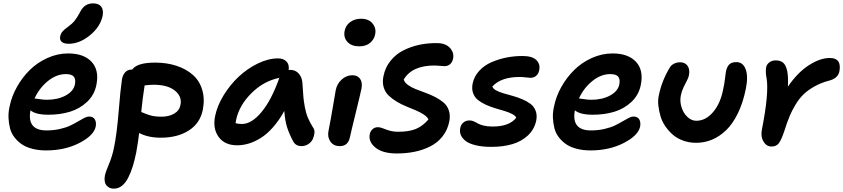

<svg xmlns="http://www.w3.org/2000/svg" viewBox="-20 -854 4985 1135"><path d="M386.2 -595.2Q357.4 -595.2 344.5 -607.2Q331.5 -619.1 335.9 -639.2Q338.9 -654.8 348.9 -667Q358.9 -679.2 380.9 -694.8Q406.7 -713.4 420.9 -731Q435.1 -748.5 451.2 -778.8Q466.8 -809.6 485.6 -821.8Q504.4 -834 530.8 -834Q564 -834 578.4 -814.7Q592.8 -795.4 586.9 -761.2Q572.8 -694.8 511.2 -645Q449.7 -595.2 386.2 -595.2ZM252.9 35.2Q208 35.2 171.1 25.6Q134.3 16.1 108.9 -1.2Q83.5 -18.6 65.2 -42.5Q46.9 -66.4 39.3 -95.5Q31.7 -124.5 30.3 -157.7Q28.8 -190.9 37.1 -226.1Q48.8 -284.2 80.1 -340.1Q111.3 -396 156 -440.2Q200.7 -484.4 260.3 -511.2Q319.8 -538.1 382.8 -538.1Q475.6 -538.1 521.5 -488.5Q567.4 -439 549.8 -352.1Q538.1 -292.5 494.6 -251.7Q451.2 -210.9 393.3 -193.4Q335.4 -175.8 266.1 -175.8Q189.9 -175.8 160.2 -202.1Q138.2 -83 254.9 -83Q297.4 -83 334.5 -91.6Q371.6 -100.1 396.2 -112.1Q420.9 -124 440.9 -136Q460.9 -147.9 477.5 -156.5Q494.1 -165 506.8 -165Q530.8 -165 540.5 -148.4Q550.3 -131.8 545.9 -106Q534.7 -52.7 449.2 -8.8Q363.8 35.2 252.9 35.2ZM369.1 -416Q314.5 -416 263.9 -375.5Q213.4 -335 184.1 -272Q189.5 -272 212.9 -268.1Q236.3 -264.2 256.8 -264.2Q321.3 -264.2 367.9 -289.3Q414.6 -314.5 422.9 -355Q428.7 -385.7 416.3 -400.9Q403.8 -416 369.1 -416Z M652.8 261.2Q625 261.2 609.1 241.5Q593.3 221.7 600.1 184.1Q604 163.6 623.8 116.7Q643.6 69.8 653.8 19Q670.4 -60.5 681.2 -192.6Q691.9 -324.7 700.7 -382.8Q704.1 -407.7 718.8 -425.3Q733.4 -442.9 759.8 -442.9H761.7Q790.5 -483.9 897 -483.9Q966.8 -483.9 1024.2 -464.8Q1081.5 -445.8 1120.6 -410.9Q1159.7 -376 1175.5 -322.5Q1191.4 -269 1178.7 -204.1Q1162.6 -125 1095.9 -82.5Q1029.3 -40 930.7 -40Q855 -40 802.7 -67.9Q798.3 -27.3 785.6 45.9Q775.9 93.3 764.9 128.9Q753.9 164.6 738 196Q722.2 227.5 700.7 244.4Q679.2 261.2 652.8 261.2ZM887.7 -353Q865.2 -353 835 -349.1Q822.8 -273.9 814.9 -191.9Q820.3 -190.4 840.1 -181.9Q859.9 -173.3 881.8 -168.7Q903.8 -164.1 933.1 -164.1Q978.5 -164.1 1009.5 -182.1Q1040.5 -200.2 1046.9 -233.9Q1057.1 -283.2 1014.2 -318.1Q971.2 -353 887.7 -353Z M1382.3 4.9Q1308.6 4.9 1272.7 -44.2Q1236.8 -93.3 1251.5 -167Q1263.7 -228 1301.5 -290Q1339.4 -352.1 1390.4 -400.1Q1441.4 -448.2 1503.7 -478.5Q1565.9 -508.8 1623.5 -508.8Q1655.8 -508.8 1673.3 -490.7Q1690.9 -472.7 1686.5 -439.9Q1689.5 -440.9 1696.3 -440.9Q1726.6 -440.9 1745.8 -419.2Q1765.1 -397.5 1767.6 -365.2Q1768.1 -359.9 1768.6 -349.6Q1771.5 -302.2 1773.7 -278.6Q1775.9 -254.9 1782.2 -220.2Q1788.6 -185.5 1800.3 -157.7Q1812 -129.9 1830.6 -100.1Q1840.8 -86.9 1838.9 -68.1Q1836.9 -49.3 1829.1 -32Q1821.3 -14.6 1803 -2.4Q1784.7 9.8 1761.7 9.8Q1730 9.8 1714.4 -16.1Q1690.9 -59.1 1677.7 -99.9Q1664.6 -140.6 1660.6 -198.2Q1630.4 -143.1 1594.5 -102.3Q1558.6 -61.5 1522.2 -38.8Q1485.8 -16.1 1451.2 -5.6Q1416.5 4.9 1382.3 4.9ZM1375.5 -144Q1375 -141.1 1374 -135Q1373 -128.9 1372.6 -126Q1386.7 -121.1 1410.6 -121.1Q1467.3 -121.1 1526.4 -192.1Q1585.4 -263.2 1631.3 -394Q1537.6 -374.5 1465.3 -302.2Q1393.1 -230 1375.5 -144Z M2104 -580.1Q2058.1 -580.1 2033.9 -606.2Q2009.8 -632.3 2017.1 -670.9Q2023.4 -704.1 2050.3 -723.6Q2077.1 -743.2 2113.8 -743.2Q2160.2 -743.2 2182.6 -714.8Q2205.1 -686.5 2197.8 -651.9Q2192.9 -622.6 2168.7 -601.3Q2144.5 -580.1 2104 -580.1ZM1988.8 9.8Q1951.7 9.8 1933.1 -17.1Q1914.6 -43.9 1921.9 -80.1Q1936.5 -153.8 1948.2 -224.9Q1960 -295.9 1964.8 -321.8Q1972.2 -358.9 2000 -384Q2027.8 -409.2 2064 -409.2Q2092.8 -409.2 2108.2 -388.7Q2123.5 -368.2 2117.2 -332Q2111.8 -304.2 2083 -187.3Q2054.2 -70.3 2048.8 -43.9Q2038.1 9.8 1988.8 9.8Z M2325.7 53.2Q2241.7 53.2 2199.2 18.3Q2156.7 -16.6 2166 -61Q2168.9 -78.1 2182.1 -90.1Q2195.3 -102.1 2213.9 -102.1Q2227.5 -102.1 2243.4 -95.5Q2259.3 -88.9 2282 -82Q2304.7 -75.2 2335 -75.2Q2397.9 -75.2 2438.5 -91.8Q2479 -108.4 2512.7 -147.9Q2505.9 -163.1 2485.4 -176.8Q2464.8 -190.4 2438.7 -201.4Q2412.6 -212.4 2382.6 -224.6Q2352.5 -236.8 2325.7 -252.9Q2298.8 -269 2278.1 -288.6Q2257.3 -308.1 2248.3 -337.4Q2239.3 -366.7 2246.6 -402.8Q2256.8 -455.1 2288.6 -494.6Q2320.3 -534.2 2365.5 -556.6Q2410.6 -579.1 2460.9 -589.6Q2511.2 -600.1 2564.9 -599.1Q2614.7 -598.6 2639.9 -570.8Q2665 -543 2658.7 -508.8Q2654.3 -486.8 2640.9 -474.9Q2627.4 -462.9 2606.9 -462.9Q2600.1 -462.9 2581.5 -464.8Q2563 -466.8 2548.8 -466.8Q2415.5 -466.8 2366.7 -383.8Q2371.6 -366.2 2391.1 -352.1Q2410.6 -337.9 2437 -327.4Q2463.4 -316.9 2493.9 -305.9Q2524.4 -294.9 2552.5 -280.5Q2580.6 -266.1 2602.3 -247.8Q2624 -229.5 2633.5 -200.4Q2643.1 -171.4 2635.7 -134.8Q2625.5 -85 2596.2 -47.9Q2566.9 -10.7 2524.2 11Q2481.4 32.7 2431.9 43Q2382.3 53.2 2325.7 53.2Z M2884.8 14.2Q2830.1 14.2 2790.8 4.4Q2751.5 -5.4 2731.2 -21.7Q2710.9 -38.1 2703.6 -57.1Q2696.3 -76.2 2700.7 -97.2Q2704.6 -117.2 2719.2 -129.6Q2733.9 -142.1 2755.9 -142.1Q2768.1 -142.1 2781 -136.5Q2793.9 -130.9 2804.9 -124Q2815.9 -117.2 2838.9 -111.6Q2861.8 -106 2891.6 -106Q2991.7 -106 3031.7 -158.2Q3026.9 -169.9 3007.8 -179.9Q2988.8 -189.9 2963.6 -197.5Q2938.5 -205.1 2909.4 -213.6Q2880.4 -222.2 2853.8 -234.1Q2827.1 -246.1 2806.6 -262Q2786.1 -277.8 2776.9 -303Q2767.6 -328.1 2773.9 -359.9Q2782.7 -402.3 2812.7 -435.1Q2842.8 -467.8 2885.5 -486.3Q2928.2 -504.9 2975.6 -514.2Q3022.9 -523.4 3071.8 -522.9Q3127.4 -522.5 3151.1 -498.5Q3174.8 -474.6 3167.5 -439Q3163.6 -418.5 3149.9 -406.2Q3136.2 -394 3115.7 -394Q3106.4 -394 3087.9 -396.5Q3069.3 -398.9 3050.8 -398.9Q2942.4 -398.9 2890.6 -342.8Q2894 -330.1 2912.1 -320.1Q2930.2 -310.1 2955.3 -302.7Q2980.5 -295.4 3009.8 -287.4Q3039.1 -279.3 3066.4 -267.8Q3093.8 -256.3 3115 -240.7Q3136.2 -225.1 3146.2 -199.7Q3156.2 -174.3 3149.9 -141.1Q3138.7 -88.4 3100.1 -52.7Q3061.5 -17.1 3007.3 -1.5Q2953.1 14.2 2884.8 14.2Z M3471.2 35.2Q3426.3 35.2 3389.4 25.6Q3352.5 16.1 3327.1 -1.2Q3301.8 -18.6 3283.4 -42.5Q3265.1 -66.4 3257.6 -95.5Q3250 -124.5 3248.5 -157.7Q3247.1 -190.9 3255.4 -226.1Q3267.1 -284.2 3298.3 -340.1Q3329.6 -396 3374.3 -440.2Q3418.9 -484.4 3478.5 -511.2Q3538.1 -538.1 3601.1 -538.1Q3693.8 -538.1 3739.7 -488.5Q3785.6 -439 3768.1 -352.1Q3756.3 -292.5 3712.9 -251.7Q3669.4 -210.9 3611.6 -193.4Q3553.7 -175.8 3484.4 -175.8Q3408.2 -175.8 3378.4 -202.1Q3356.4 -83 3473.1 -83Q3515.6 -83 3552.7 -91.6Q3589.8 -100.1 3614.5 -112.1Q3639.2 -124 3659.2 -136Q3679.2 -147.9 3695.8 -156.5Q3712.4 -165 3725.1 -165Q3749 -165 3758.8 -148.4Q3768.6 -131.8 3764.2 -106Q3752.9 -52.7 3667.5 -8.8Q3582 35.2 3471.2 35.2ZM3587.4 -416Q3532.7 -416 3482.2 -375.5Q3431.6 -335 3402.3 -272Q3407.7 -272 3431.2 -268.1Q3454.6 -264.2 3475.1 -264.2Q3539.6 -264.2 3586.2 -289.3Q3632.8 -314.5 3641.1 -355Q3647 -385.7 3634.5 -400.9Q3622.1 -416 3587.4 -416Z M4095.2 -9.8Q4054.7 -9.8 4019.3 -22.5Q3983.9 -35.2 3958.7 -56.6Q3933.6 -78.1 3913.8 -106.4Q3894 -134.8 3884.8 -166.3Q3875.5 -197.8 3871.8 -230.2Q3868.2 -262.7 3875 -292Q3892.6 -377.9 3939.9 -455.1Q3947.3 -468.8 3963.9 -477.3Q3980.5 -485.8 4000 -485.8Q4030.3 -485.8 4044.9 -464.4Q4059.6 -442.9 4052.2 -407.2Q4049.8 -394.5 4040.5 -377.4Q4031.2 -360.4 4020.5 -337.6Q4009.8 -314.9 4004.4 -288.1Q3998 -254.9 4008.8 -220.2Q4019.5 -185.5 4043.5 -162.8Q4067.4 -140.1 4096.2 -140.1Q4151.9 -140.1 4195.8 -191.9Q4239.7 -243.7 4255.4 -328.1Q4261.7 -355 4265.6 -387.7Q4269.5 -420.4 4271 -429.2Q4276.4 -458 4290.3 -472.4Q4304.2 -486.8 4333 -486.8Q4372.1 -486.8 4387.9 -444.8Q4403.8 -402.8 4389.2 -330.1Q4372.6 -247.1 4342 -184.3Q4311.5 -121.6 4272.2 -84Q4232.9 -46.4 4188.5 -28.1Q4144 -9.8 4095.2 -9.8Z M4541 12.2Q4510.7 12.2 4493.2 -17.3Q4475.6 -46.9 4483.9 -87.9Q4526.4 -303.2 4511.7 -391.1Q4504.4 -427.2 4508.8 -455.1Q4512.2 -473.6 4528.1 -485.4Q4543.9 -497.1 4564.9 -497.1Q4593.3 -497.1 4609.6 -483.2Q4626 -469.2 4633.3 -434.8Q4640.6 -400.4 4637.7 -341.8Q4693.4 -423.8 4760.3 -467.5Q4827.1 -511.2 4885.7 -511.2Q4957 -511.2 4941.9 -431.2Q4933.1 -390.1 4879.9 -377Q4832.5 -364.3 4794.7 -343Q4756.8 -321.8 4730.7 -296.9Q4704.6 -272 4682.9 -235.8Q4661.1 -199.7 4647 -165.3Q4632.8 -130.9 4617.7 -83Q4598.6 -25.9 4583.7 -6.8Q4568.8 12.2 4541 12.2Z"/></svg>

Font: Shantell Sans Irregular
Style: Italic
Weight: 600
Italic angle: -11.31°
Designer: Stephen Nixon, Anya Danilova, Shantell Martin
Foundry: Arrow Type
Version: Version 1.006;[9816181b4]